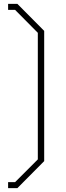

<svg xmlns="http://www.w3.org/2000/svg" viewBox="-20 -788 342 995"><path d="M22 187V156H58L176 38V-618L58 -737H22V-768H70L209 -628V47L70 187Z"/></svg>

Font: Tomorrow ExtraLight
Style: Regular
Weight: 275
Designer: Tony de Marco, Monica Rizzolli
Foundry: Just in Type
Version: Version 2.002